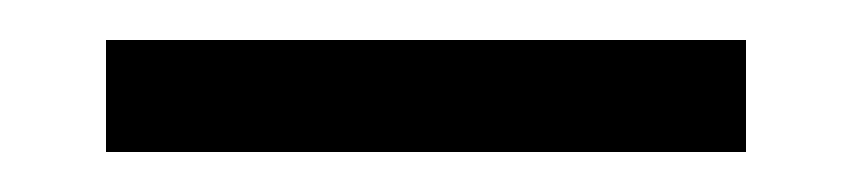

<svg xmlns="http://www.w3.org/2000/svg" viewBox="-20 -20 424 96"><path d="M33 56H353V0H33Z"/></svg>

Font: AdventPro_ExpandedRegular
Style: ExpandedRegular
Weight: 400
Width: 7
Designer: VivaRado, Andreas Kalpakidis
Foundry: VivaRado, Andreas Kalpakidis
Version: Version 3.000